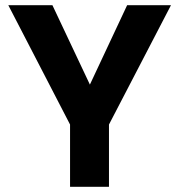

<svg xmlns="http://www.w3.org/2000/svg" viewBox="-20 -720 690 740"><path d="M250 0V-240L12 -700H182L342 -361H311L470 -700H639L400 -240V0Z"/></svg>

Font: DM Sans 17pt Black
Style: Regular
Weight: 900
Version: Version 4.004;gftools[0.9.30]